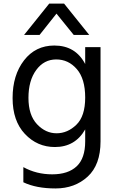

<svg xmlns="http://www.w3.org/2000/svg" viewBox="-20 -805 651 1064"><path d="M281.2 -552.7Q398.4 -552.7 452.1 -450.2V-543.9H537.1V-21.5Q537.1 108.4 465.8 173.8Q394.5 239.3 287.6 239.3Q180.7 239.3 109.4 205.1V121.1Q181.6 161.1 269.5 161.1Q357.4 161.1 404.8 116.7Q452.1 72.3 452.1 -21.5V-87.9Q396.5 9.8 284.2 9.8Q186.5 9.8 118.2 -62.5Q49.8 -134.8 49.8 -261.7Q49.8 -388.7 113.3 -470.7Q176.8 -552.7 281.2 -552.7ZM113.3 -611.3 252.9 -785.2H335L474.6 -611.3H388.7L293 -729.5L199.2 -611.3ZM180.7 -417Q137.7 -358.4 137.7 -262.7Q137.7 -167 185.1 -116.7Q232.4 -66.4 293.5 -66.4Q354.5 -66.4 403.3 -113.8Q452.1 -161.1 452.1 -264.6Q452.1 -368.2 405.8 -421.9Q359.4 -475.6 291.5 -475.6Q223.6 -475.6 180.7 -417Z"/></svg>

Font: GenEi M Gothic v2 Regular
Style: Regular
Weight: 400
Version: Version 2.0